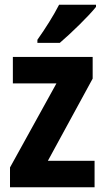

<svg xmlns="http://www.w3.org/2000/svg" viewBox="-20 -786 439 806"><path d="M383 -757V-766H228C205 -721 171 -667 137 -619V-606H231C279 -647 353 -719 383 -757ZM377 0V-111H181L369 -456V-547H34V-436H217L22 -83V0Z"/></svg>

Font: Noto Sans Myanmar Condensed
Style: Bold
Weight: 700
Width: 3
Designer: Monotype Design Team
Foundry: Monotype Imaging Inc.
Version: Version 2.107